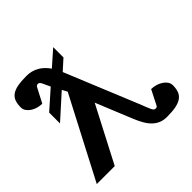

<svg xmlns="http://www.w3.org/2000/svg" viewBox="-178 -869 1051 1051"><g transform="rotate(-45 348.0 -343.5)"><path d="M311.5 -565.4 483.9 -146Q493.2 -123.5 499 -107.9Q504.9 -92.3 509.5 -82.5Q514.2 -72.8 518.8 -68.4Q523.4 -64 530.8 -64Q534.7 -64 537.4 -65.2Q540 -66.4 543 -68.8L587.9 -157.2Q605.5 -157.2 623 -152.1Q640.6 -147 655 -137.7Q669.4 -128.4 678.2 -115.7Q687 -103 687 -87.9Q687 -61.5 679.9 -42.5Q672.9 -23.4 656 -11.2Q639.2 1 611.3 6.6Q583.5 12.2 542 12.2Q515.6 12.2 495.1 3.7Q474.6 -4.9 458 -21Q441.4 -37.1 428.2 -60.3Q415 -83.5 402.8 -112.8L316.9 -323.2L148.9 0H9.8L254.9 -470.2L238.8 -500L102.1 -377V-460.9L209 -555.7Q200.7 -571.8 196 -583.3Q191.4 -594.7 187.3 -602.1Q183.1 -609.4 179 -612.8Q174.8 -616.2 168 -616.2Q163.1 -616.2 155.8 -609.9L109.9 -522Q92.8 -522 75.2 -526.9Q57.6 -531.7 43.7 -541Q29.8 -550.3 21 -562.7Q12.2 -575.2 12.2 -590.8Q12.2 -617.7 19 -636.7Q25.9 -655.8 42.5 -668Q59.1 -680.2 86.7 -685.5Q114.3 -690.9 155.8 -690.9Q195.8 -690.9 227.5 -672.9Q259.3 -654.8 282.7 -620.6L371.1 -698.7V-619.1Z"/></g></svg>

Font: Charis SIL
Style: Bold
Weight: 700
Foundry: SIL International
Version: Version 4.112